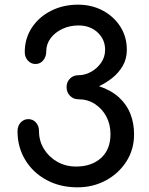

<svg xmlns="http://www.w3.org/2000/svg" viewBox="-20 -802 639 822"><path d="M312 0Q237 0 179 -31.5Q121 -63 88 -117.5Q55 -172 55 -240Q55 -263 68.5 -277.5Q82 -292 101 -292Q121 -292 134 -277.5Q147 -263 147 -240Q147 -199 168 -164.5Q189 -130 225 -109.5Q261 -89 306 -89Q372 -89 412.5 -125.5Q453 -162 453 -228Q453 -270 435 -303.5Q417 -337 386 -357Q355 -377 316 -377Q294 -377 279.5 -392Q265 -407 265 -429Q265 -451 279.5 -465.5Q294 -480 316 -480Q344 -480 370 -494.5Q396 -509 413 -533.5Q430 -558 430 -589Q430 -633 398 -663Q366 -693 316 -693Q278 -693 246.5 -678Q215 -663 196.5 -638Q178 -613 178 -582Q178 -559 165 -543.5Q152 -528 132 -528Q113 -528 99.5 -542.5Q86 -557 86 -579Q86 -637 116 -683Q146 -729 198 -755.5Q250 -782 314 -782Q373 -782 420.5 -756.5Q468 -731 495.5 -687.5Q523 -644 523 -589Q523 -550 505.5 -520Q488 -490 461 -468.5Q434 -447 404 -433Q457 -415 490 -384.5Q523 -354 538.5 -314Q554 -274 554 -227Q554 -162 521 -110.5Q488 -59 433 -29.5Q378 0 312 0Z"/></svg>

Font: Comfortaa
Style: Bold
Weight: 700
Designer: Johan Aakerlund
Foundry: Johan Aakerlund
Version: Version 3.104; ttfautohint (v1.8.1.43-b0c9)